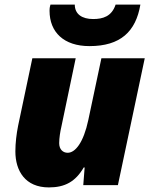

<svg xmlns="http://www.w3.org/2000/svg" viewBox="-20 -807 662 837"><path d="M370 -606C505 -606 572 -669 592 -787H484C467 -735 428 -724 386 -724C338 -724 306 -745 306 -787H200C198 -782 196 -772 196 -760C196 -667 258 -606 370 -606ZM193 10C263 10 309 -15 345 -77H349L343 0H494L611 -553H422L365 -284C344 -185 308 -141 275 -141C255 -141 238 -155 238 -183C238 -206 243 -235 247 -252L310 -553H121L59 -259C52 -224 47 -184 47 -147C47 -62 90 10 193 10Z"/></svg>

Font: Noto Sans Black
Style: Italic
Weight: 900
Italic angle: -12°
Designer: Monotype Design Team
Foundry: Monotype Imaging Inc.
Version: Version 2.013